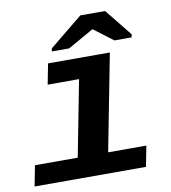

<svg xmlns="http://www.w3.org/2000/svg" viewBox="-81 -783 761 853"><g transform="rotate(-10 300.0 -356.5)"><path d="M354.5 -92.8H526.9L508.8 0H6.3L24.4 -92.8H217.3L283.7 -435.5H142.1L160.2 -528.3H439ZM548.3 -591.3 545.9 -577.6H468.3L381.8 -643.1H379.9L264.2 -577.6H186L188.5 -591.3L338.4 -713.4H450.2Z"/></g></svg>

Font: Cousine
Style: Bold Italic
Weight: 700
Italic angle: -12°
Monospace: yes
Designer: Steve Matteson
Foundry: Ascender Corporation
Version: Version 1.20